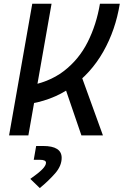

<svg xmlns="http://www.w3.org/2000/svg" viewBox="-20 -713 651 1011"><path d="M108.9 -162.1 115.2 -258.8Q234.9 -276.9 314.9 -337.9Q395 -398.9 441.4 -491Q487.8 -583 506.3 -693.4H610.8Q588.4 -554.7 523.7 -440.7Q459 -326.7 354.7 -253.2Q250.5 -179.7 108.9 -162.1ZM27.8 0 149.9 -693.4H251.5L129.4 0ZM408.7 0 304.7 -303.7 394 -353.5 522 0ZM189.5 277.3 139.6 229Q182.1 199.2 202.1 179Q222.2 158.7 222.2 144Q222.2 128.4 189.5 128.4H157.7L170.4 55.7H207Q304.7 55.7 304.7 118.2Q304.7 160.6 270 200.2Q235.4 239.7 189.5 277.3Z"/></svg>

Font: Cascadia Mono NF
Style: Italic
Weight: 400
Italic angle: -10°
Monospace: yes
Designer: Aaron Bell
Foundry: Saja Typeworks
Version: Version 2404.023